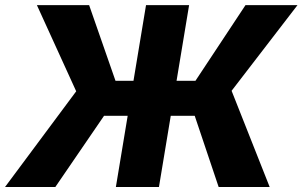

<svg xmlns="http://www.w3.org/2000/svg" viewBox="-46 -748 1210 768"><path d="M710.4 -727.5 589.8 0H417.5L538.1 -727.5ZM-25.9 0 258.8 -382.8 101.6 -727.5H310.5L416 -424.8H735.8L936 -727.5H1144L880.4 -384.8L1032.7 0H828.6L732.9 -284.7H370.1L175.3 0Z"/></svg>

Font: Inter 18pt ExtraBold
Style: Italic
Weight: 800
Italic angle: -9.3988°
Designer: Rasmus Andersson
Foundry: rsms
Version: Version 4.001;git-66647c0bb